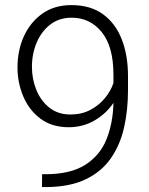

<svg xmlns="http://www.w3.org/2000/svg" viewBox="-20 -741 595 766"><path d="M147.9 -45.9H160.2Q260.7 -45.9 319.8 -83.3Q378.9 -120.6 404.8 -185.1Q430.7 -249.5 432.6 -330.6Q403.3 -287.1 356.9 -260.3Q310.5 -233.4 253.9 -233.4Q187.5 -233.4 141.8 -267.3Q96.2 -301.3 73 -356Q49.8 -410.6 49.8 -471.7Q49.8 -540 75.4 -596.4Q101.1 -652.8 149.2 -686.8Q197.3 -720.7 264.6 -720.7Q340.8 -720.7 390.9 -684.3Q440.9 -647.9 465.8 -584Q490.7 -520 490.7 -437V-380.9Q490.7 -301.8 474.9 -231.9Q459 -162.1 421.6 -108.6Q384.3 -55.2 320.3 -24.9Q256.3 5.4 160.2 5.4H147.5ZM107.4 -474.1Q107.4 -425.8 125 -382.3Q142.6 -338.9 177 -311.5Q211.4 -284.2 261.2 -284.2Q305.7 -284.2 340.3 -302.5Q375 -320.8 398.4 -349.4Q421.9 -377.9 432.6 -409.7V-442.9Q432.6 -555.2 386 -612.8Q339.4 -670.4 265.6 -670.4Q216.3 -670.4 180.9 -643.3Q145.5 -616.2 126.5 -571.5Q107.4 -526.9 107.4 -474.1Z"/></svg>

Font: Vazirmatn UI ExtraLight
Style: Regular
Weight: 200
Designer: Saber Rastikerdar
Foundry: Saber Rastikerdar
Version: Version 33.003